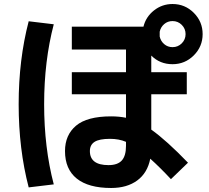

<svg xmlns="http://www.w3.org/2000/svg" viewBox="-20 -870 1040 957"><path d="M123 -764 248 -749Q200 -566 200 -350Q200 -134 248 49L123 64Q73 -127 73 -350Q73 -573 123 -764ZM840 -550Q777 -550 734 -593V-510H911V-400H734V-224Q810 -170 917 -59L832 23Q779 -34 729 -79Q715 -8 664 29.5Q613 67 534 67Q421 67 362.5 20Q304 -27 304 -117Q304 -197 359 -243.5Q414 -290 534 -290Q574 -290 608 -283V-400H338V-510H608V-623H338V-737H695Q707 -786 747.5 -818Q788 -850 840 -850Q902 -850 946 -806Q990 -762 990 -700Q990 -638 946 -594Q902 -550 840 -550ZM840 -765Q816 -765 798.5 -750Q781 -735 776 -712V-688Q781 -665 798.5 -650Q816 -635 840 -635Q867 -635 886 -654Q905 -673 905 -700Q905 -727 886 -746Q867 -765 840 -765ZM608 -163Q573 -178 528 -178Q475 -178 451.5 -163Q428 -148 428 -117Q428 -47 521 -47Q566 -47 587 -70Q608 -93 608 -143Z"/></svg>

Font: M PLUS 1p
Style: Bold
Weight: 700
Version: Version 1.062